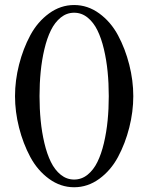

<svg xmlns="http://www.w3.org/2000/svg" viewBox="-20 -747 614 780"><path d="M57.4 -228.5Q41 -293 41 -356.4Q41 -419.9 57.4 -484.4Q73.7 -548.8 103 -603.5Q132.3 -658.2 179.2 -692.4Q226.1 -726.6 281.2 -726.6Q336.4 -726.6 383.3 -692.4Q430.2 -658.2 459.5 -603.5Q488.8 -548.8 505.1 -484.4Q521.5 -419.9 521.5 -356.4Q521.5 -293 505.1 -228.5Q488.8 -164.1 459.5 -109.4Q430.2 -54.7 383.3 -20.5Q336.4 13.7 281.2 13.7Q226.1 13.7 179.2 -20.5Q132.3 -54.7 103 -109.4Q73.7 -164.1 57.4 -228.5ZM145.3 -455.6Q140.6 -408.2 140.6 -356.4Q140.6 -304.7 145.3 -257.3Q149.9 -210 160.4 -165.5Q170.9 -121.1 186.8 -88.9Q202.6 -56.6 226.8 -37.1Q251 -17.6 281.2 -17.6Q311.5 -17.6 335.7 -37.1Q359.9 -56.6 375.7 -88.9Q391.6 -121.1 402.1 -165.5Q412.6 -210 417.2 -257.3Q421.9 -304.7 421.9 -356.4Q421.9 -408.2 417.2 -455.6Q412.6 -502.9 402.1 -547.4Q391.6 -591.8 375.7 -624Q359.9 -656.2 335.7 -675.8Q311.5 -695.3 281.2 -695.3Q251 -695.3 226.8 -675.8Q202.6 -656.2 186.8 -624Q170.9 -591.8 160.4 -547.4Q149.9 -502.9 145.3 -455.6Z"/></svg>

Font: Theano Modern
Style: Regular
Weight: 400
Designer: Alexey Kryukov
Version: Version 2.00